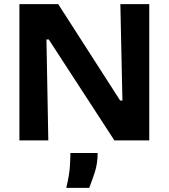

<svg xmlns="http://www.w3.org/2000/svg" viewBox="-20 -680 818 930"><path d="M74 0V-660H262L562 -193H573L563 -660H703V0H534L216 -489H205L214 0ZM301 230Q316 167 318.5 126.5Q321 86 321 61H453Q453 112 439 155Q425 198 412 230Z"/></svg>

Font: Bricolage Grotesque 12pt Bricolage Grotesque 10pt Regular
Style: Bold
Weight: 700
Designer: Mathieu Triay
Foundry: Atelier Triay
Version: Version 1.001; ttfautohint (v1.8.4.7-5d5b);gftools[0.9.33.de